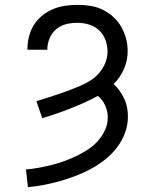

<svg xmlns="http://www.w3.org/2000/svg" viewBox="-20 -558 640 791"><path d="M95 213 87 140Q114 138 140.5 133Q167 128 193.5 121.5Q220 115 245.5 105.5Q271 96 295 84.5Q319 73 342 58Q365 43 383 23Q401 3 412.5 -22Q424 -47 424 -74Q424 -99 413.5 -123Q403 -147 383 -163Q356 -148 328 -135.5Q300 -123 271 -111.5Q242 -100 213 -90Q184 -80 154 -71L130 -141Q153 -148 176 -155.5Q199 -163 221.5 -170.5Q244 -178 266.5 -186.5Q289 -195 311 -204.5Q333 -214 353.5 -227Q374 -240 389.5 -258.5Q405 -277 414 -299.5Q423 -322 423 -346Q423 -370 414.5 -393.5Q406 -417 388 -433.5Q370 -450 346.5 -457Q323 -464 299 -464Q275 -464 252.5 -458.5Q230 -453 212 -438Q194 -423 184.5 -400.5Q175 -378 175 -355Q175 -355 175 -354.5Q175 -354 175 -353H93Q93 -354 93 -355Q93 -356 93 -356Q93 -382 99.5 -407.5Q106 -433 119.5 -455Q133 -477 153.5 -493.5Q174 -510 197.5 -520Q221 -530 247 -534Q273 -538 299 -538Q325 -538 351.5 -534Q378 -530 402 -518.5Q426 -507 446 -489Q466 -471 479 -448.5Q492 -426 499 -400Q506 -374 506 -347Q506 -309 490.5 -273.5Q475 -238 448 -212Q462 -199 473 -183.5Q484 -168 492 -151Q500 -134 503.5 -115Q507 -96 507 -78Q507 -43 495 -10.5Q483 22 462 49.5Q441 77 414 98.5Q387 120 357 136.5Q327 153 294.5 165.5Q262 178 229 187.5Q196 197 162.5 203.5Q129 210 95 213Z"/></svg>

Font: Iosevka Slab Extended
Style: Regular
Weight: 400
Width: 7
Monospace: yes
Designer: Belleve Invis
Foundry: Belleve Invis
Version: Version 11.1.1; ttfautohint (v1.8.3)